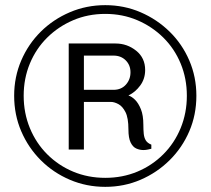

<svg xmlns="http://www.w3.org/2000/svg" viewBox="-20 -716 818 746"><path d="M389 10Q316 10 251.5 -17.5Q187 -45 138.5 -93.5Q90 -142 62.5 -206Q35 -270 35 -344Q35 -417 62.5 -481Q90 -545 138.5 -593Q187 -641 251.5 -668.5Q316 -696 389 -696Q462 -696 526 -668.5Q590 -641 639 -593Q688 -545 715.5 -481Q743 -417 743 -344Q743 -270 715.5 -206Q688 -142 639 -93.5Q590 -45 526 -17.5Q462 10 389 10ZM389 -25Q456 -25 513.5 -49Q571 -73 614.5 -116.5Q658 -160 682 -218.5Q706 -277 706 -344Q706 -411 682 -469Q658 -527 614.5 -570Q571 -613 513.5 -637.5Q456 -662 389 -662Q322 -662 264.5 -637.5Q207 -613 163.5 -570Q120 -527 96 -469Q72 -411 72 -344Q72 -277 96 -218.5Q120 -160 163.5 -116.5Q207 -73 264.5 -49Q322 -25 389 -25ZM537 -133Q523 -133 509.5 -139Q496 -145 487.5 -162.5Q479 -180 479 -213Q479 -258 467.5 -280.5Q456 -303 440 -311.5Q424 -320 411 -320H306V-135H247V-547H429Q474 -547 509 -519Q544 -491 544 -444Q544 -410 525 -384Q506 -358 479 -345Q492 -341 505 -328Q518 -315 527.5 -291.5Q537 -268 537 -231Q537 -212 538.5 -196.5Q540 -181 546.5 -170.5Q553 -160 568 -154V-138Q564 -137 555 -135Q546 -133 537 -133ZM306 -367H421Q451 -367 469 -387Q487 -407 487 -435Q487 -463 468.5 -481.5Q450 -500 421 -500H306Z"/></svg>

Font: Chivo Medium Light
Style: Regular
Weight: 300
Version: Version 2.002